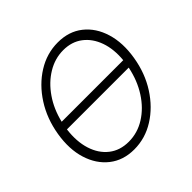

<svg xmlns="http://www.w3.org/2000/svg" viewBox="-148 -678 823 823"><g transform="rotate(-45 263.5 -266.5)"><path d="M217.8 11.7Q151.4 11.7 105.2 -24.7Q59.1 -61 39.6 -123.8Q20 -186.5 33.2 -266.6Q46.4 -346.7 86.7 -409.4Q127 -472.2 185.1 -508.5Q243.2 -544.9 310.1 -544.9Q377 -544.9 422.9 -508.5Q468.8 -472.2 488 -409.2Q507.3 -346.2 494.1 -266.6Q481 -186.5 440.7 -123.8Q400.4 -61 342.5 -24.7Q284.7 11.7 217.8 11.7ZM224.6 -28.3Q277.8 -28.3 324 -57.4Q370.1 -86.4 402.8 -137.2Q435.5 -188 448.7 -253.4H74.2Q65.9 -187.5 82 -136.7Q98.1 -85.9 134.8 -57.1Q171.4 -28.3 224.6 -28.3ZM81.5 -292.5H454.6Q460.4 -354.5 443.4 -402.3Q426.3 -450.2 390.4 -477.5Q354.5 -504.9 303.2 -504.9Q252.4 -504.9 207.3 -477.5Q162.1 -450.2 129.2 -402.3Q96.2 -354.5 81.5 -292.5Z"/></g></svg>

Font: Inter Display Extra Light
Style: Italic
Weight: 200
Italic angle: -9.39999°
Designer: Rasmus Andersson
Foundry: rsms
Version: Version 4.000;git-4fc901f